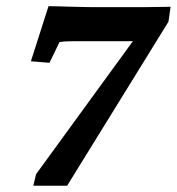

<svg xmlns="http://www.w3.org/2000/svg" viewBox="-20 -596 567 616"><path d="M195.3 0H86.9L95.7 -37.1L435.5 -503.9L433.6 -463.9H222.7Q211.9 -463.9 196.8 -463.4Q181.6 -462.9 170.9 -460.9L138.7 -394.5L79.1 -399.4L135.7 -576.2Q146.5 -576.2 163.6 -575.7Q180.7 -575.2 200.2 -574.7Q219.7 -574.2 237.8 -573.7Q255.9 -573.2 267.6 -573.2H453.1Q470.7 -573.2 489.7 -573.7Q508.8 -574.2 527.3 -574.2L520.5 -526.4Z"/></svg>

Font: Crimson Pro
Style: Bold Italic
Weight: 700
Italic angle: -12°
Designer: Jacques Le Bailly
Foundry: Baron von Fonthausen
Version: Version 1.003